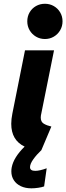

<svg xmlns="http://www.w3.org/2000/svg" viewBox="-20 -794 353 1024"><path d="M199.7 7.8Q174.8 31.2 157.5 55.7Q140.1 80.1 140.1 97.7Q140.1 117.2 168 117.2Q191.4 117.2 229 103.5L215.3 200.2Q203.6 204.6 184.1 207.5Q164.6 210.4 147.5 210.4Q115.2 210.4 91.1 199Q66.9 187.5 53.7 167Q40.5 146.5 40.5 120.1Q40.5 108.4 42.5 98.6Q52.7 45.4 111.3 -12.2Q40 -45.9 40 -133.8Q40 -158.7 45.9 -188L113.3 -525.4H268.1L198.2 -178.2Q197.3 -174.3 197.3 -167Q197.3 -144 213.6 -134.3Q230 -124.5 253.9 -119.1L200.2 7.8ZM125.5 -680.2Q125.5 -706.5 137.9 -728Q150.4 -749.5 171.9 -761.7Q193.4 -773.9 219.7 -773.9Q245.6 -773.9 267.1 -761.5Q288.6 -749 301 -727.8Q313.5 -706.5 313.5 -680.2Q313.5 -654.3 301 -632.8Q288.6 -611.3 267.1 -598.6Q245.6 -585.9 219.7 -585.9Q193.4 -585.9 171.9 -598.6Q150.4 -611.3 137.9 -632.8Q125.5 -654.3 125.5 -680.2Z"/></svg>

Font: Reddit Sans Fudge ExBold Italic
Style: Regular
Weight: 800
Italic angle: -11.25°
Designer: Stephen Hutchings
Version: Version 1.013